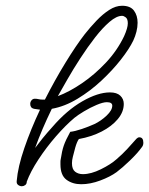

<svg xmlns="http://www.w3.org/2000/svg" viewBox="-20 -639 518 667"><path d="M56 8Q49 8 43 3.5Q37 -1 38 -10Q42 -59 64.5 -124.5Q87 -190 119 -258Q109 -259 98 -261Q85 -264 85 -278Q85 -285 89.5 -290.5Q94 -296 101 -296Q108 -296 114 -294.5Q120 -293 127 -293Q132 -293 136 -293Q170 -360 207 -420.5Q244 -481 275 -521Q294 -545 315.5 -567.5Q337 -590 359.5 -604.5Q382 -619 404 -619Q433 -619 445.5 -602Q458 -585 458 -560Q458 -545 454 -529Q450 -513 443 -498Q429 -469 400 -432Q371 -395 332.5 -359Q294 -323 249.5 -296Q205 -269 160 -261Q125 -189 102 -125Q113 -140 128 -158.5Q143 -177 162 -198Q212 -256 266 -287Q320 -318 362 -318Q386 -318 398 -306.5Q410 -295 410 -278Q410 -250 389 -225Q368 -200 333 -182Q298 -164 254 -156Q247 -146 241.5 -126.5Q236 -107 233 -94Q230 -82 230 -72Q230 -51 241 -42.5Q252 -34 268 -34Q296 -34 330.5 -51Q365 -68 385 -86Q405 -103 422.5 -122Q440 -141 454 -157Q459 -162 464 -162Q478 -162 478 -143Q478 -134 473 -128Q458 -107 431.5 -81.5Q405 -56 385 -41Q363 -25 328.5 -12Q294 1 262 1Q232 1 211 -14.5Q190 -30 190 -68Q190 -73 190 -77.5Q190 -82 191 -86Q195 -114 201.5 -133Q208 -152 224 -181Q241 -183 264.5 -191Q288 -199 308 -208Q331 -219 350.5 -237.5Q370 -256 370 -272Q370 -284 351 -284Q338 -284 315.5 -274.5Q293 -265 271.5 -252Q250 -239 239 -230Q208 -204 174.5 -165.5Q141 -127 113.5 -85Q86 -43 73 -8Q73 0 67.5 4Q62 8 56 8ZM404 -584Q385 -584 360.5 -563Q336 -542 310 -508.5Q284 -475 259 -436.5Q234 -398 214 -363Q194 -328 181 -305Q221 -320 265 -350Q309 -380 348 -421.5Q387 -463 411 -513Q424 -542 424 -558Q424 -573 417 -578.5Q410 -584 404 -584Z"/></svg>

Font: Meow Script
Style: Regular
Weight: 400
Designer: Robert E. Leuschke
Foundry: Robert E. Leuschke
Version: Version 1.010; ttfautohint (v1.8.3)